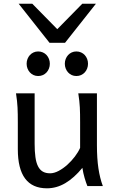

<svg xmlns="http://www.w3.org/2000/svg" viewBox="-20 -999 619 1031"><path d="M231.9 12.2Q75.7 12.2 75.7 -197.8V-341.8Q75.7 -365.2 75.4 -384.3Q75.2 -403.3 74.2 -421.1Q73.2 -439 71.3 -457.5Q69.3 -476.1 65.9 -498H166V-227.1Q166 -185.5 170.2 -155.5Q174.3 -125.5 184.1 -106.2Q193.8 -86.9 209.7 -77.6Q225.6 -68.4 249 -68.4Q270.5 -68.4 294.9 -81.3Q319.3 -94.2 341.6 -114.3Q363.8 -134.3 382.1 -158.4Q400.4 -182.6 410.2 -205.1V-341.8Q410.2 -365.7 409.9 -385Q409.7 -404.3 408.7 -421.9Q407.7 -439.5 405.8 -457.5Q403.8 -475.6 400.4 -498H500.5V-219.7Q500.5 -148.4 508.5 -95Q516.6 -41.5 532.2 0H449.2Q445.8 -8.3 441.9 -19.5Q438 -30.8 434.3 -43.5Q430.7 -56.2 427.5 -70.1Q424.3 -84 422.4 -97.7Q377.9 -43.5 330.8 -15.6Q283.7 12.2 231.9 12.2ZM123 -656.7Q123 -670.4 127.7 -682.4Q132.3 -694.3 140.6 -703.4Q148.9 -712.4 160.2 -717.5Q171.4 -722.7 185.1 -722.7Q198.7 -722.7 210.2 -717.5Q221.7 -712.4 230 -703.4Q238.3 -694.3 242.9 -682.4Q247.6 -670.4 247.6 -656.7Q247.6 -643.1 242.9 -631.1Q238.3 -619.1 230 -610.1Q221.7 -601.1 210.2 -595.9Q198.7 -590.8 185.1 -590.8Q171.4 -590.8 160.2 -595.9Q148.9 -601.1 140.6 -610.1Q132.3 -619.1 127.7 -631.1Q123 -643.1 123 -656.7ZM328.1 -656.7Q328.1 -670.4 332.8 -682.4Q337.4 -694.3 345.7 -703.4Q354 -712.4 365.2 -717.5Q376.5 -722.7 390.1 -722.7Q403.8 -722.7 415.3 -717.5Q426.8 -712.4 435.1 -703.4Q443.4 -694.3 448 -682.4Q452.6 -670.4 452.6 -656.7Q452.6 -643.1 448 -631.1Q443.4 -619.1 435.1 -610.1Q426.8 -601.1 415.3 -595.9Q403.8 -590.8 390.1 -590.8Q376.5 -590.8 365.2 -595.9Q354 -601.1 345.7 -610.1Q337.4 -619.1 332.8 -631.1Q328.1 -643.1 328.1 -656.7ZM153.3 -979 287.6 -842.3 421.9 -979H495.1L329.1 -769H246.1L80.1 -979Z"/></svg>

Font: Andika Basic
Style: Regular
Weight: 400
Designer: Annie Olsen & Victor Gaultney
Foundry: SIL International
Version: Version 1.000